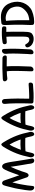

<svg xmlns="http://www.w3.org/2000/svg" viewBox="1723 -2487 781 4267"><g transform="rotate(-90 2113.5 -353.5)"><path d="M116 -40Q120 -84 126 -129.5Q132 -175 140 -217Q146 -253 151.5 -283.5Q157 -314 163.5 -343.5Q170 -373 177.5 -403.5Q185 -434 194 -469Q203 -444 213.5 -414Q224 -384 234.5 -353.5Q245 -323 255 -293Q265 -263 274 -239Q282 -216 290 -192.5Q298 -169 306 -146Q309 -139 313 -132Q323 -119 337.5 -111.5Q352 -104 369 -112Q378 -116 388 -126.5Q398 -137 402 -147Q412 -173 417 -188.5Q422 -204 425.5 -215.5Q429 -227 432.5 -238.5Q436 -250 443 -269Q465 -332 488.5 -390Q512 -448 540 -508Q543 -488 545 -474Q547 -460 549 -447Q551 -434 553 -420.5Q555 -407 558 -387Q569 -315 580 -252.5Q591 -190 603 -118Q604 -110 605.5 -97Q607 -84 609.5 -70.5Q612 -57 614.5 -44.5Q617 -32 621 -25Q625 -16 629 -8.5Q633 -1 639.5 4.5Q646 10 656 13.5Q666 17 683 17Q698 17 711.5 4.5Q725 -8 725 -25Q724 -39 720 -55.5Q716 -72 714 -86Q709 -118 704.5 -142.5Q700 -167 695 -199L662 -409Q657 -438 653.5 -466.5Q650 -495 644 -524Q640 -544 634.5 -573Q629 -602 619 -630Q609 -658 592 -677.5Q575 -697 548 -697Q533 -697 520 -689Q507 -681 497 -669Q486 -654 472 -626Q458 -598 443.5 -563Q429 -528 414.5 -489.5Q400 -451 388 -417Q376 -383 366.5 -356Q357 -329 352 -316Q343 -342 332 -372.5Q321 -403 310 -434.5Q299 -466 288.5 -497Q278 -528 269 -553Q260 -579 252 -604.5Q244 -630 234 -654Q232 -659 231 -662Q230 -665 227 -669Q218 -682 204 -690Q190 -698 175 -698Q166 -698 154 -690.5Q142 -683 137 -675Q135 -672 131.5 -663.5Q128 -655 124.5 -644.5Q121 -634 118 -624Q115 -614 113 -608Q101 -557 87.5 -508Q74 -459 63 -409Q56 -376 50 -342Q44 -308 39 -274Q31 -228 24 -185.5Q17 -143 14 -95Q14 -87 13.5 -79Q13 -71 14 -60Q14 -50 17 -37.5Q20 -25 27.5 -13.5Q35 -2 46.5 6Q58 14 74 16Q88 18 96 14Q104 10 108 1.5Q112 -7 113.5 -17.5Q115 -28 116 -40Z M1232 -214Q1233 -229 1230 -242Q1227 -255 1221.5 -264.5Q1216 -274 1209.5 -280Q1203 -286 1197 -286Q1116 -291 1034 -289.5Q952 -288 871 -274Q861 -272 852 -265.5Q843 -259 842 -232Q840 -204 841.5 -190.5Q843 -177 856 -176Q869 -175 882.5 -177Q896 -179 920 -180Q955 -182 984 -182.5Q1013 -183 1042 -183Q1070 -184 1097.5 -183Q1125 -182 1154 -182Q1166 -181 1186.5 -180.5Q1207 -180 1219 -182Q1227 -184 1229.5 -190.5Q1232 -197 1232 -214ZM789 14Q803 20 816 14Q829 8 837 -6Q843 -16 847 -30.5Q851 -45 855 -61Q859 -77 862 -93.5Q865 -110 869 -124Q883 -171 900 -225.5Q917 -280 938 -334.5Q959 -389 983 -440Q1007 -491 1034 -532Q1036 -529 1037.5 -526Q1039 -523 1041 -521Q1067 -479 1090 -429Q1113 -379 1132.5 -327Q1152 -275 1169 -223Q1186 -171 1199 -124Q1203 -110 1206 -93.5Q1209 -77 1213 -61Q1217 -45 1221 -30.5Q1225 -16 1231 -6Q1239 8 1252 14Q1265 20 1279 14Q1292 9 1300 -2Q1308 -13 1312 -26.5Q1316 -40 1316.5 -54Q1317 -68 1314 -80Q1298 -159 1278.5 -231Q1259 -303 1232 -373.5Q1205 -444 1169 -516.5Q1133 -589 1083 -669Q1075 -682 1062 -698.5Q1049 -715 1034 -715Q1029 -715 1022 -710Q1015 -705 1008 -698Q1001 -691 995 -683Q989 -675 985 -669Q935 -589 899 -516.5Q863 -444 836 -373.5Q809 -303 789.5 -231Q770 -159 754 -80Q751 -68 751.5 -54Q752 -40 756 -26.5Q760 -13 768 -2Q776 9 789 14Z M1824 -214Q1825 -229 1822 -242Q1819 -255 1813.5 -264.5Q1808 -274 1801.5 -280Q1795 -286 1789 -286Q1708 -291 1626 -289.5Q1544 -288 1463 -274Q1453 -272 1444 -265.5Q1435 -259 1434 -232Q1432 -204 1433.5 -190.5Q1435 -177 1448 -176Q1461 -175 1474.5 -177Q1488 -179 1512 -180Q1547 -182 1576 -182.5Q1605 -183 1634 -183Q1662 -184 1689.5 -183Q1717 -182 1746 -182Q1758 -181 1778.5 -180.5Q1799 -180 1811 -182Q1819 -184 1821.5 -190.5Q1824 -197 1824 -214ZM1381 14Q1395 20 1408 14Q1421 8 1429 -6Q1435 -16 1439 -30.5Q1443 -45 1447 -61Q1451 -77 1454 -93.5Q1457 -110 1461 -124Q1475 -171 1492 -225.5Q1509 -280 1530 -334.5Q1551 -389 1575 -440Q1599 -491 1626 -532Q1628 -529 1629.5 -526Q1631 -523 1633 -521Q1659 -479 1682 -429Q1705 -379 1724.5 -327Q1744 -275 1761 -223Q1778 -171 1791 -124Q1795 -110 1798 -93.5Q1801 -77 1805 -61Q1809 -45 1813 -30.5Q1817 -16 1823 -6Q1831 8 1844 14Q1857 20 1871 14Q1884 9 1892 -2Q1900 -13 1904 -26.5Q1908 -40 1908.5 -54Q1909 -68 1906 -80Q1890 -159 1870.5 -231Q1851 -303 1824 -373.5Q1797 -444 1761 -516.5Q1725 -589 1675 -669Q1667 -682 1654 -698.5Q1641 -715 1626 -715Q1621 -715 1614 -710Q1607 -705 1600 -698Q1593 -691 1587 -683Q1581 -675 1577 -669Q1527 -589 1491 -516.5Q1455 -444 1428 -373.5Q1401 -303 1381.5 -231Q1362 -159 1346 -80Q1343 -68 1343.5 -54Q1344 -40 1348 -26.5Q1352 -13 1360 -2Q1368 9 1381 14Z M1984 -1Q2024 2 2039.5 -3Q2055 -8 2058 -18Q2061 -28 2057 -40.5Q2053 -53 2053 -63Q2058 -209 2057 -353.5Q2056 -498 2046 -644Q2044 -668 2028.5 -685Q2013 -702 1987 -700Q1979 -700 1969.5 -696.5Q1960 -693 1952 -685.5Q1944 -678 1940 -665Q1936 -652 1938 -632Q1940 -609 1942 -584Q1944 -559 1946 -536Q1948 -484 1949.5 -433Q1951 -382 1951 -331Q1951 -281 1950.5 -232.5Q1950 -184 1949 -134Q1948 -111 1947 -84Q1946 -57 1948 -36Q1950 -22 1959 -12.5Q1968 -3 1984 -1ZM2412 -75Q2410 -90 2402.5 -98Q2395 -106 2386 -107Q2371 -109 2353 -107Q2335 -105 2320 -104Q2286 -102 2253 -100Q2220 -98 2187 -97Q2152 -95 2118 -95Q2084 -95 2049 -96Q2033 -97 2016 -99.5Q1999 -102 1984 -100Q1969 -99 1957 -88Q1945 -77 1949 -52Q1952 -29 1961 -15.5Q1970 -2 1981 -2Q2077 6 2177.5 2Q2278 -2 2375 -11Q2389 -13 2402.5 -31.5Q2416 -50 2412 -75Z M2698 0Q2712 1 2724.5 -4.5Q2737 -10 2746.5 -19.5Q2756 -29 2762 -40.5Q2768 -52 2768 -62Q2776 -207 2778 -351Q2780 -495 2770 -641Q2769 -658 2763.5 -663.5Q2758 -669 2732 -671Q2705 -673 2684.5 -662Q2664 -651 2662 -629Q2661 -606 2664 -581Q2667 -556 2669 -533Q2671 -482 2671 -431Q2671 -380 2670 -329Q2669 -280 2668 -231Q2667 -182 2665 -132Q2664 -110 2662.5 -83Q2661 -56 2663 -35Q2664 -21 2673 -11Q2682 -1 2698 0ZM3015 -627Q3016 -639 3011 -650.5Q3006 -662 2998 -670Q2990 -678 2980.5 -683.5Q2971 -689 2962 -689Q2842 -693 2725.5 -691.5Q2609 -690 2487 -682Q2473 -680 2457 -673Q2441 -666 2440 -643Q2438 -618 2456 -600Q2474 -582 2493 -581Q2512 -581 2532.5 -584Q2553 -587 2572 -589Q2615 -591 2657 -593Q2699 -595 2742 -595Q2783 -595 2823 -595Q2863 -595 2905 -594Q2924 -594 2946.5 -593Q2969 -592 2986 -594Q2998 -596 3006 -604.5Q3014 -613 3015 -627Z M3078 0Q3092 1 3104.5 -4.5Q3117 -10 3126.5 -19.5Q3136 -29 3142 -40.5Q3148 -52 3149 -63Q3159 -209 3163 -355.5Q3167 -502 3159 -649Q3159 -658 3157.5 -666.5Q3156 -675 3152.5 -682.5Q3149 -690 3141.5 -695Q3134 -700 3121 -701Q3108 -702 3095.5 -696.5Q3083 -691 3073.5 -681.5Q3064 -672 3058 -660Q3052 -648 3051 -637Q3049 -614 3052 -588.5Q3055 -563 3056 -540Q3057 -488 3057 -436.5Q3057 -385 3055 -333Q3053 -283 3051 -234Q3049 -185 3047 -134Q3045 -111 3043 -84Q3041 -57 3043 -35Q3044 -21 3053 -11Q3062 -1 3078 0Z M3216 -176Q3193 -162 3194 -137.5Q3195 -113 3209 -88Q3229 -51 3263 -30Q3297 -9 3334.5 -1Q3372 7 3407.5 3Q3443 -1 3467 -14Q3485 -23 3498.5 -33.5Q3512 -44 3522 -66.5Q3532 -89 3537 -128.5Q3542 -168 3542 -235Q3542 -339 3542.5 -442Q3543 -545 3538 -649Q3538 -658 3536.5 -666.5Q3535 -675 3531.5 -682.5Q3528 -690 3520.5 -695Q3513 -700 3500 -701Q3487 -702 3474.5 -696.5Q3462 -691 3452.5 -681.5Q3443 -672 3437 -660Q3431 -648 3430 -637Q3428 -614 3430.5 -588.5Q3433 -563 3433 -540Q3434 -488 3434 -436.5Q3434 -385 3434 -333Q3434 -306 3433.5 -279Q3433 -252 3433 -224Q3433 -213 3432.5 -195.5Q3432 -178 3429.5 -160Q3427 -142 3422 -127Q3417 -112 3407 -106Q3366 -81 3327.5 -100.5Q3289 -120 3265 -170Q3259 -183 3244.5 -184Q3230 -185 3216 -176ZM3661 -644Q3663 -676 3649.5 -687Q3636 -698 3614 -700Q3537 -705 3460.5 -702.5Q3384 -700 3307 -687Q3303 -686 3296 -684Q3289 -682 3282 -677.5Q3275 -673 3270 -666Q3265 -659 3265 -647Q3264 -623 3275 -607.5Q3286 -592 3311 -594Q3323 -595 3338 -595.5Q3353 -596 3365 -597Q3392 -600 3419 -602Q3446 -604 3473 -604Q3525 -605 3577 -604Q3589 -603 3603.5 -603.5Q3618 -604 3629 -604Q3650 -606 3655 -618Q3660 -630 3661 -644Z M3730 13Q3744 14 3756 8.5Q3768 3 3777.5 -7Q3787 -17 3792.5 -29Q3798 -41 3798 -52Q3801 -203 3798 -353.5Q3795 -504 3780 -656Q3780 -662 3786 -669Q3792 -676 3798.5 -683Q3805 -690 3809.5 -696.5Q3814 -703 3809.5 -707Q3805 -711 3789 -712.5Q3773 -714 3739 -712Q3712 -711 3700.5 -692.5Q3689 -674 3691 -618Q3697 -485 3698 -400.5Q3699 -316 3698 -263.5Q3697 -211 3695 -181Q3693 -151 3693 -125Q3692 -102 3691.5 -74Q3691 -46 3693 -23Q3695 -9 3704.5 1.5Q3714 12 3730 13ZM3775 15Q3809 15 3849.5 9Q3890 3 3929.5 -8Q3969 -19 4004.5 -34Q4040 -49 4064 -68Q4120 -110 4154.5 -167.5Q4189 -225 4201.5 -290Q4214 -355 4204 -424.5Q4194 -494 4161 -561Q4146 -590 4121 -620Q4096 -650 4059 -673.5Q4022 -697 3972.5 -711.5Q3923 -726 3861 -724Q3836 -723 3817.5 -721.5Q3799 -720 3782 -718Q3762 -716 3745.5 -714.5Q3729 -713 3720 -709Q3702 -701 3702.5 -683.5Q3703 -666 3704 -645Q3704 -638 3706.5 -629Q3709 -620 3713 -612.5Q3717 -605 3723 -600.5Q3729 -596 3737 -596Q3745 -597 3753.5 -600.5Q3762 -604 3770 -607Q3787 -611 3803.5 -614Q3820 -617 3837 -618Q3867 -619 3903 -611Q3939 -603 3972.5 -586Q4006 -569 4033.5 -544Q4061 -519 4074 -487Q4098 -428 4101 -381Q4104 -334 4092.5 -297Q4081 -260 4058 -230.5Q4035 -201 4008 -177Q3957 -131 3899 -112.5Q3841 -94 3790 -92H3789Q3775 -92 3758.5 -91Q3742 -90 3734 -90Q3714 -90 3703 -75.5Q3692 -61 3694 -41Q3694 -29 3695 -22.5Q3696 -16 3698 -11Q3700 -6 3703.5 -2.5Q3707 1 3714 7Q3717 10 3725.5 12Q3734 14 3743.5 14.5Q3753 15 3762 15Q3771 15 3775 15Z"/></g></svg>

Font: Balpaq
Style: Regular
Weight: 400
Designer: Abay Emes
Version: Version 1.000